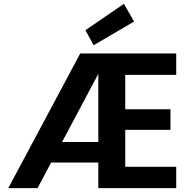

<svg xmlns="http://www.w3.org/2000/svg" viewBox="-20 -978 992 998"><path d="M23 0 397 -700H896V-589H631V-410H866V-303H631V-111H896V0H491V-594L175 0ZM167 -133 226 -240H557V-133ZM467 -743 424 -821 624 -958 677 -866Z"/></svg>

Font: DM Sans 10pt ExtraBold
Style: Regular
Weight: 800
Version: Version 4.004;gftools[0.9.30]